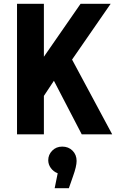

<svg xmlns="http://www.w3.org/2000/svg" viewBox="-20 -710 613 1015"><path d="M70 0V-690H212V-410L406 -690H565L361 -395L573 0H412L265 -283L212 -203V0ZM385 141Q385 169 366 222L344 285H269L285 206Q262 197 248.5 178Q235 159 235 137Q235 108 256 86.5Q277 65 309 65Q342 65 363.5 86.5Q385 108 385 141Z"/></svg>

Font: Radio Canada Condensed
Style: Bold
Weight: 700
Width: 3
Designer: Charles Daoud, Etienne Aubert Bonn, Alexandre Saumier Demers, Jacques Le Bailly
Foundry: Radio-Canada
Version: Version 2.104; ttfautohint (v1.8.4.7-5d5b);gftools[0.9.28.de